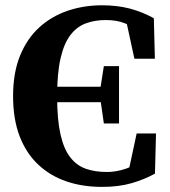

<svg xmlns="http://www.w3.org/2000/svg" viewBox="-20 -696 648 734"><path d="M369.7 18.5Q295.4 18.5 233.4 -2.7Q171.5 -24 125.6 -67.3Q79.7 -110.6 54.8 -175.8Q30 -241 30 -328.6Q30 -417.4 56.5 -482.8Q83.1 -548.2 129.8 -591Q176.6 -633.7 238.4 -654.8Q300.2 -675.8 370.1 -675.8Q427.4 -675.8 475.2 -663.5Q523 -651.1 568.1 -626.4L572.1 -471.5H493.8L459.6 -629.4L526.5 -612.7V-562.2Q490.6 -593.5 458.6 -606.5Q426.7 -619.4 385 -619.4Q342.7 -619.4 308.4 -606.8Q274.1 -594.2 249.4 -562.3Q224.7 -530.3 211.6 -473.5Q198.4 -416.7 198.4 -327.9Q198.4 -239.5 211.1 -182.9Q223.8 -126.3 248.5 -94.7Q273.1 -63 308.3 -50.8Q343.5 -38.5 388.2 -38.5Q425.2 -38.5 462 -51.3Q498.8 -64 533.7 -91.2V-40.8L468.9 -29.3L502.4 -185.8H576.4L572.4 -32.3Q532.8 -10.1 483.4 4.2Q434 18.5 369.7 18.5ZM141.7 -305.4V-364.4H392.6V-305.4ZM377 -224.1 362 -328.8V-347.3L377 -443.1H435V-224.1Z"/></svg>

Font: Source Serif 4 Variable
Style: Regular
Weight: 400
Designer: Frank Grießhammer
Foundry: Adobe
Version: Version 4.005;hotconv 1.1.0;makeotfexe 2.6.0